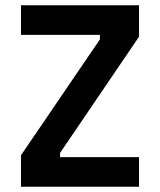

<svg xmlns="http://www.w3.org/2000/svg" viewBox="-20 -712 610 732"><path d="M60 -579V-692H510V-572L209 -129V-113H510V0H60V-120L361 -562V-579Z"/></svg>

Font: TypoPRO Titillium Text
Style: 800 wt
Weight: 800
Designer: Accademia di Belle Arti di Urbino and others
Foundry: Accademia di Belle Arti di Urbino and others.
Version: Version 25.000